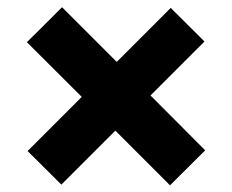

<svg xmlns="http://www.w3.org/2000/svg" viewBox="-20 -610 660 546"><path d="M56.5 -490 212.5 -334.5 58.5 -180.5 154.5 -85 308 -238.5 463.5 -83 563.5 -182.5 408 -338.5 561.5 -492 465.5 -587.5 312 -434 156.5 -589.5Z"/></svg>

Font: Monaspace Argon ExtraBold
Style: Bold
Weight: 800
Designer: Riley Cran & the Lettermatic Team
Foundry: Lettermatic
Version: Version 1.000 (Monaspace Argon)